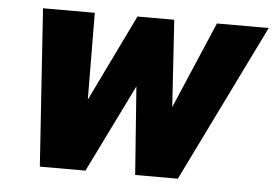

<svg xmlns="http://www.w3.org/2000/svg" viewBox="-43 -592 932 650"><g transform="rotate(5 422.5 -267.5)"><path d="M78 -535H254L256 -240L399 -535H524L543 -240L669 -535H845L583 0H438L416 -299L269 0H114Z"/></g></svg>

Font: Prompt Bold
Style: Bold Italic
Weight: 700
Italic angle: -12°
Designer: Katatrad Team
Foundry: CadsonDemak
Version: Version 1.000